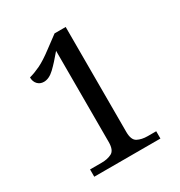

<svg xmlns="http://www.w3.org/2000/svg" viewBox="-166 -818 878 935"><g transform="rotate(-30 273.0 -350.5)"><path d="M93.8 0V-41H159.2Q192.4 -41 215.8 -53.2Q239.3 -65.4 239.3 -111.3V-624Q202.1 -579.1 172.4 -550.8Q142.6 -522.5 113.3 -522.5Q91.8 -522.5 78.1 -537.1Q64.5 -551.8 64.5 -575.2Q93.8 -583 126.5 -598.6Q159.2 -614.3 207 -650.4L275.4 -701.2H337.9V-111.3Q337.9 -65.4 361.3 -53.2Q384.8 -41 418 -41H465.8V0Z"/></g></svg>

Font: Noto Serif Todhri
Style: Regular
Weight: 400
Designer: Mikhail Merkuryev
Version: Version 1.000; ttfautohint (v1.8.4.7-5d5b)